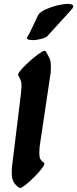

<svg xmlns="http://www.w3.org/2000/svg" viewBox="-20 -960 394 981"><path d="M213 -699Q226 -677 233 -662.5Q240 -648 240 -618L239 -589L183 -214Q182 -204 181.5 -195Q181 -186 181 -179Q181 -156 186.5 -146.5Q192 -137 205 -128Q210 -124 200.5 -109Q191 -94 173 -74.5Q155 -55 135 -36.5Q115 -18 99.5 -7.5Q84 3 79 0Q60 -13 50 -29.5Q40 -46 40 -80L41 -106L87 -481L90 -522Q90 -539 86 -549Q82 -559 73 -575Q70 -581 82 -596.5Q94 -612 114.5 -631.5Q135 -651 156.5 -668.5Q178 -686 194 -695Q210 -704 213 -699ZM120 -772Q125 -779 134 -797Q143 -815 152.5 -835.5Q162 -856 169 -870.5Q176 -885 176 -885Q187 -900 214.5 -912.5Q242 -925 273 -932.5Q304 -940 326 -940Q354 -940 354 -928Q354 -922 350 -917Q349 -915 336 -900.5Q323 -886 304.5 -866Q286 -846 268 -826Q250 -806 238 -793Q226 -780 226 -780Q219 -769 193.5 -762Q168 -755 147 -755Q131 -755 122.5 -759Q114 -763 120 -772Z"/></svg>

Font: Ga Maamli
Style: Regular
Weight: 400
Designer: Afotey Clement Nii Odai, Ama Asantewa Diaka, David Abbey-Thompson
Foundry: Sorkin Type Co.
Version: Version 1.000; ttfautohint (v1.8.4.7-5d5b)